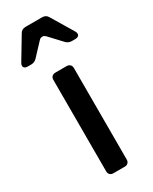

<svg xmlns="http://www.w3.org/2000/svg" viewBox="-218 -818 691 866"><g transform="rotate(-30 127.0 -385.0)"><path d="M156 0H97Q86 0 79.5 -6.5Q73 -13 73 -24V-500Q73 -511 79.5 -517.5Q86 -524 97 -524H156Q167 -524 173.5 -517.5Q180 -511 180 -500V-24Q180 -13 173.5 -6.5Q167 0 156 0ZM199 -754 268 -639Q272 -632 272 -626Q272 -619 266.5 -614.5Q261 -610 251 -610H233Q215 -610 203 -623L144 -686Q136 -694 127 -694Q117 -694 110 -686L51 -623Q39 -610 21 -610H3Q-7 -610 -12.5 -614.5Q-18 -619 -18 -626Q-18 -632 -14 -639L55 -754Q64 -770 84 -770H170Q190 -770 199 -754Z"/></g></svg>

Font: Shippori Gochic B2 Bold
Style: Regular
Weight: 700
Designer: FONTDASU
Foundry: FONTDASU / Google Inc. / but / Adobe
Version: Version 1.130